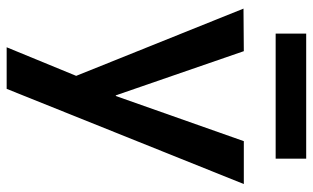

<svg xmlns="http://www.w3.org/2000/svg" viewBox="-206 -546 962 591"><g transform="rotate(90 275.5 -251.0)"><path d="M214 -4 7 -519 138 -520 274 -126H276L415 -520H547L254 210H126ZM84 -712H469V-618H84Z"/></g></svg>

Font: Enso SemiBold
Style: Regular
Weight: 600
Designer: Coji Morishita
Foundry: UNDERFOREST DESIGN
Version: Version 1.000